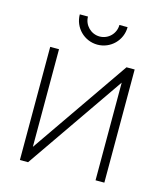

<svg xmlns="http://www.w3.org/2000/svg" viewBox="-108 -802 760 885"><g transform="rotate(15 271.5 -360.0)"><path d="M277 -606C340 -606 391 -657 391 -720H352C352 -679 319 -645 277 -645C236 -645 202 -679 202 -720H163C163 -657 214 -606 277 -606ZM473 -540H434L112 -74V-540H70V0H109L431 -466V0H473Z"/></g></svg>

Font: Hauora ExtraLight
Style: Regular
Weight: 200
Designer: Mikhail Sharanda
Foundry: WCYS & Co.
Version: Version 1.010